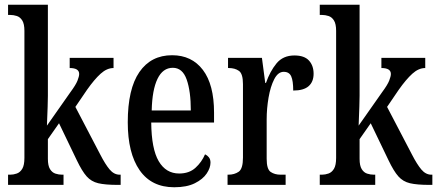

<svg xmlns="http://www.w3.org/2000/svg" viewBox="-20 -780 1844 810"><path d="M14 0V-43H23Q37 -43 51 -48Q65 -53 74 -68Q83 -83 83 -114V-650Q83 -679 74 -693.5Q65 -708 51 -712.5Q37 -717 23 -717H14V-760H182V-376Q182 -358 181 -329.5Q180 -301 179 -277Q178 -253 178 -250L277 -391Q300 -422 307 -440Q314 -458 314 -468Q314 -493 274 -493V-536H459V-493Q431 -493 404.5 -469Q378 -445 347 -401L298 -329L403 -128Q424 -87 442.5 -65Q461 -43 485 -43H489V0H477Q424 0 394.5 -7Q365 -14 345.5 -36Q326 -58 304 -104L229 -260L182 -193V-110Q182 -81 191 -66.5Q200 -52 214 -47.5Q228 -43 242 -43H248V0Z M715 10Q619 10 569 -62Q519 -134 519 -264Q519 -405 568 -476Q617 -547 706 -547Q789 -547 836 -485Q883 -423 883 -305V-263H618Q619 -152 649.5 -100Q680 -48 736 -48Q778 -48 804.5 -72Q831 -96 845 -129Q854 -125 861 -116.5Q868 -108 868 -94Q868 -72 852 -48Q836 -24 802 -7Q768 10 715 10ZM785 -314Q785 -395 767.5 -444.5Q750 -494 709 -494Q667 -494 644.5 -447.5Q622 -401 620 -314Z M940 0V-43H943Q969 -43 987 -55.5Q1005 -68 1005 -115V-425Q1005 -469 988 -481Q971 -493 945 -493H942V-536H1085L1099 -430H1102Q1119 -479 1146.5 -512.5Q1174 -546 1222 -546Q1264 -546 1283.5 -524.5Q1303 -503 1303 -469Q1303 -435 1282 -416.5Q1261 -398 1217 -398Q1217 -439 1208.5 -458Q1200 -477 1177 -477Q1153 -477 1137 -446Q1121 -415 1113 -368.5Q1105 -322 1105 -276V-110Q1105 -66 1122 -54.5Q1139 -43 1164 -43H1185V0Z M1329 0V-43H1338Q1352 -43 1366 -48Q1380 -53 1389 -68Q1398 -83 1398 -114V-650Q1398 -679 1389 -693.5Q1380 -708 1366 -712.5Q1352 -717 1338 -717H1329V-760H1497V-376Q1497 -358 1496 -329.5Q1495 -301 1494 -277Q1493 -253 1493 -250L1592 -391Q1615 -422 1622 -440Q1629 -458 1629 -468Q1629 -493 1589 -493V-536H1774V-493Q1746 -493 1719.5 -469Q1693 -445 1662 -401L1613 -329L1718 -128Q1739 -87 1757.5 -65Q1776 -43 1800 -43H1804V0H1792Q1739 0 1709.5 -7Q1680 -14 1660.5 -36Q1641 -58 1619 -104L1544 -260L1497 -193V-110Q1497 -81 1506 -66.5Q1515 -52 1529 -47.5Q1543 -43 1557 -43H1563V0Z"/></svg>

Font: Noto Serif Tamil ExtraCondensed Medium
Style: Regular
Weight: 500
Width: 2
Designer: Indian Type Foundry, Tom Grace, and the Monotype Design Team
Foundry: Monotype Imaging Inc.
Version: Version 2.004; ttfautohint (v1.8.4.7-5d5b)